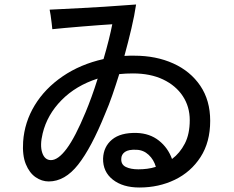

<svg xmlns="http://www.w3.org/2000/svg" viewBox="-20 -801 1040 855"><path d="M601 34Q527 34 482.5 -1Q438 -36 439 -95Q441 -148 479 -179.5Q517 -211 589 -209Q647 -207 687.5 -175Q728 -143 746 -93Q781 -119 803 -161.5Q825 -204 825 -266Q825 -326 794 -373Q763 -420 706.5 -447Q650 -474 572 -474Q540 -474 511 -471Q496 -423 480.5 -378Q465 -333 448 -294Q387 -143 328 -68Q269 7 197 7Q166 7 138.5 -12Q111 -31 95 -70Q79 -109 83 -170Q89 -257 134.5 -332Q180 -407 259 -461Q338 -515 441 -538Q454 -582 464 -622Q474 -662 480 -693Q458 -692 421.5 -689Q385 -686 345 -683Q305 -680 269.5 -676.5Q234 -673 213 -671Q212 -681 210 -698.5Q208 -716 205.5 -733Q203 -750 201 -758Q222 -759 261.5 -761Q301 -763 349 -765.5Q397 -768 444.5 -771Q492 -774 530 -777Q568 -780 586 -781Q579 -733 565 -673.5Q551 -614 534 -552Q545 -553 556.5 -553Q568 -553 579 -553Q675 -553 751.5 -518.5Q828 -484 872 -419Q916 -354 916 -263Q916 -168 873 -101.5Q830 -35 758.5 -0.5Q687 34 601 34ZM207 -88Q239 -88 277 -139Q315 -190 361 -301Q374 -332 388 -370.5Q402 -409 415 -451Q318 -420 254 -355Q190 -290 170 -207Q157 -154 168 -121Q179 -88 207 -88ZM596 -47Q616 -47 635.5 -49.5Q655 -52 674 -58Q665 -90 642 -111.5Q619 -133 588 -134Q553 -136 536.5 -124.5Q520 -113 520 -93Q519 -68 540.5 -57.5Q562 -47 596 -47Z"/></svg>

Font: Zen Kaku Gothic Antique Medium
Style: Regular
Weight: 500
Designer: Yoshimichi Ohira
Foundry: Positype
Version: Version 1.002